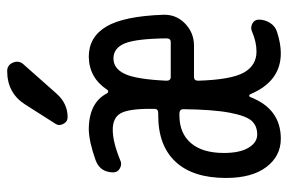

<svg xmlns="http://www.w3.org/2000/svg" viewBox="-155 -645 810 540"><g transform="rotate(-90 250.0 -375.0)"><path d="M226.6 -710Q258.8 -759.8 320.3 -759.8Q336.9 -759.8 343.8 -743.7Q350.6 -727.5 339.8 -714.8L255.9 -620.1Q228.5 -589.8 190.4 -589.8Q177.7 -589.8 171.4 -602.1Q165 -614.3 171.9 -624ZM195.3 -275.4Q145.5 -275.4 117.7 -243.2Q89.8 -210.9 89.8 -150.4Q89.8 -105.5 104.5 -81.1Q119.1 -56.6 141.6 -56.6Q166 -56.6 180.2 -72.3Q194.3 -87.9 203.1 -134.3Q211.9 -180.7 212.9 -264.6Q212.9 -274.4 202.1 -275.4ZM355.5 -460.9Q327.1 -460.9 312 -428.7Q296.9 -396.5 293 -311.5Q293 -299.8 303.7 -299.8H401.4Q412.1 -299.8 412.1 -311.5Q411.1 -397.5 397.9 -429.2Q384.8 -460.9 355.5 -460.9ZM129.9 9.8Q81.1 9.8 50.3 -30.8Q19.5 -71.3 19.5 -144.5Q19.5 -237.3 64.9 -286.1Q110.4 -335 195.3 -335H202.1Q213.9 -335 213.9 -345.7V-357.4Q213.9 -418.9 201.2 -440.9Q188.5 -462.9 155.3 -462.9Q120.1 -462.9 68.4 -441.4Q57.6 -436.5 46.4 -442.9Q35.2 -449.2 35.2 -460.9Q35.2 -498 68.4 -510.7Q120.1 -529.3 155.3 -530.3Q231.4 -530.3 257.8 -478.5Q259.8 -475.6 262.7 -475.6Q265.6 -475.6 267.6 -478.5Q300.8 -529.3 360.4 -530.3Q416 -530.3 445.3 -481Q474.6 -431.6 478.5 -320.3Q479.5 -284.2 453.6 -259.3Q427.7 -234.4 391.6 -234.4H303.7Q293 -234.4 293 -222.7Q295.9 -129.9 315.9 -94.2Q335.9 -58.6 375 -58.6Q402.3 -58.6 431.6 -71.3Q442.4 -76.2 453.6 -70.3Q464.8 -64.5 464.8 -51.8Q464.8 -35.2 455.6 -20.5Q446.3 -5.9 430.7 -1Q397.5 9.8 370.1 9.8Q291 9.8 254.9 -76.2Q253.9 -79.1 251 -79.1Q248 -79.1 247.1 -76.2Q213.9 9.8 129.9 9.8Z"/></g></svg>

Font: Rounded-X Mgen+ 2m regular
Style: Regular
Weight: 400
Designer: [Source Han Sans]
Ryoko NISHIZUKA  (kana & ideographs); Paul D. Hunt (Latin, Greek & Cyrillic); Wenlong ZHANG  (bopomofo
Version: Version 1.059.20150602